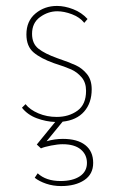

<svg xmlns="http://www.w3.org/2000/svg" viewBox="-20 -403 384 647"><path d="M294 146Q294 184 264 204Q234 224 186 224Q159 224 135.5 216Q112 208 97 196L107 181Q135 207 184 207Q225 207 249 191Q273 175 273 146Q273 118 252 100.5Q231 83 191 83Q175 83 152 87.5Q129 92 118 97L104 84L166 8Q135 7 104 -4.5Q73 -16 54 -40L66 -52Q81 -33 109.5 -21Q138 -9 171 -9Q212 -9 241 -30Q270 -51 270 -97Q270 -125 255 -142.5Q240 -160 220 -169Q200 -178 162 -190Q117 -206 93 -226.5Q69 -247 69 -287Q69 -332 99.5 -357.5Q130 -383 172 -383Q198 -383 226.5 -372Q255 -361 275 -339L264 -326Q249 -345 222.5 -355Q196 -365 173 -365Q142 -365 115 -345.5Q88 -326 88 -289Q88 -256 109.5 -239Q131 -222 173 -207Q214 -193 235.5 -183Q257 -173 273 -153.5Q289 -134 289 -102Q289 -56 263.5 -27Q238 2 191 7L137 73Q164 65 192 65Q241 65 267.5 86Q294 107 294 146Z"/></svg>

Font: Josefin Sans Thin
Style: Regular
Weight: 250
Designer: Santiago Orozco
Foundry: Typemade
Version: Version 2.000